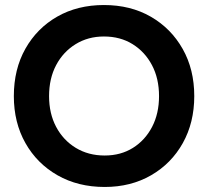

<svg xmlns="http://www.w3.org/2000/svg" viewBox="-20 -731 827 763"><path d="M396 12Q290 12 208.5 -34.5Q127 -81 81 -162.5Q35 -244 35 -349Q35 -456 81 -537.5Q127 -619 207.5 -665Q288 -711 393 -711Q499 -711 579.5 -664.5Q660 -618 706 -536.5Q752 -455 752 -349Q752 -244 706.5 -162.5Q661 -81 580.5 -34.5Q500 12 396 12ZM396 -113Q460 -113 508.5 -143.5Q557 -174 584.5 -227Q612 -280 612 -349Q612 -419 584 -472Q556 -525 507 -555.5Q458 -586 393 -586Q330 -586 280.5 -555.5Q231 -525 203 -472Q175 -419 175 -349Q175 -280 203 -227Q231 -174 281 -143.5Q331 -113 396 -113Z"/></svg>

Font: Figtree
Style: Bold
Weight: 700
Designer: Erik Kennedy
Foundry: Erik Kennedy
Version: Version 2.001;gftools[0.9.30]